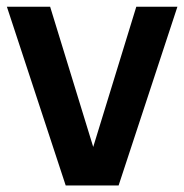

<svg xmlns="http://www.w3.org/2000/svg" viewBox="-20 -566 563 586"><path d="M180.5 0 1 -545.5H133L264.5 -117.5L396 -545.5H521.5L342 0Z"/></svg>

Font: Encode Sans SmCnd SmBold
Style: Regular
Weight: 600
Width: 4
Designer: Multiple Designers
Foundry: Impallari Type
Version: Version 3.002; ttfautohint (v1.8.3) -l 8 -r 50 -G 200 -x 14 